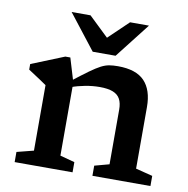

<svg xmlns="http://www.w3.org/2000/svg" viewBox="-81 -806 866 885"><g transform="rotate(10 352.0 -363.5)"><path d="M247.5 -408.5V-66L316 -47.5V0H45V-47.5L123.5 -67.5V-374Q115.5 -380 93 -394.8Q70.5 -409.5 37 -431.5V-457.5L190.5 -519.5H214ZM409 -47.5 477.5 -66V-321.5Q477.5 -352 467.2 -371.2Q457 -390.5 433.5 -399.8Q410 -409 371.5 -409Q338.5 -409 304 -402.5Q269.5 -396 241 -385.5L232 -411.5Q279.5 -448.5 309.2 -470Q339 -491.5 359 -501.8Q379 -512 396.8 -515Q414.5 -518 437.5 -518Q522.5 -518 562 -476.8Q601.5 -435.5 601.5 -355.5V-67.5L680.5 -47.5V0H409ZM380 -623.5H349L457 -727H545.5L418 -563.5H311L183.5 -727H272Z"/></g></svg>

Font: Newsreader 7pt Medium
Style: Regular
Weight: 500
Designer: Hugues Gentile
Foundry: Production Type
Version: Version 1.003